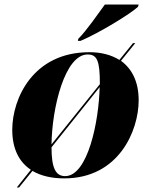

<svg xmlns="http://www.w3.org/2000/svg" viewBox="-20 -776 676 846"><path d="M325 -605 323 -596H335C416 -630 555 -715 588 -746L591 -756H442C411 -714 363 -643 325 -605ZM54 50H64L123 -23C160 -1 208 10 263 10C504 10 591 -201 591 -334C591 -418 560 -474 513 -508L576 -586H566L506 -512C469 -535 424 -546 374 -546C125 -546 34 -341 34 -204C34 -121 64 -62 116 -28ZM366 -536C408 -536 420 -508 420 -407V-405L207 -140C209 -301 266 -536 366 -536ZM267 0C226 0 207 -34 207 -127L419 -392C416 -242 367 0 267 0Z"/></svg>

Font: Noto Serif Display ExtraBold
Style: Italic
Weight: 800
Italic angle: -12°
Designer: Monotype Design Team
Foundry: Monotype Imaging Inc.
Version: Version 2.009